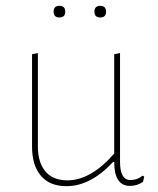

<svg xmlns="http://www.w3.org/2000/svg" viewBox="-20 -635 544 659"><path d="M164 -595Q164 -615 184 -615Q204 -615 204 -595Q204 -575 184 -575Q164 -575 164 -595ZM304 -595Q304 -615 324 -615Q344 -615 344 -595Q344 -575 324 -575Q304 -575 304 -595ZM208 4Q151 4 120.5 -31.5Q90 -67 90 -132V-449L110 -453V-133Q110 -77 136 -46.5Q162 -16 211 -16Q292 -16 372 -108V-449L392 -453V-79Q392 -17 428 -17Q451 -17 469 -32L475 -29L471 -11Q451 3 426 3Q372 3 372 -79H368Q291 4 208 4Z"/></svg>

Font: Alegreya Sans SC Thin
Style: Regular
Weight: 100
Designer: Juan Pablo del Peral
Foundry: Huerta Tipografica
Version: Version 2.007